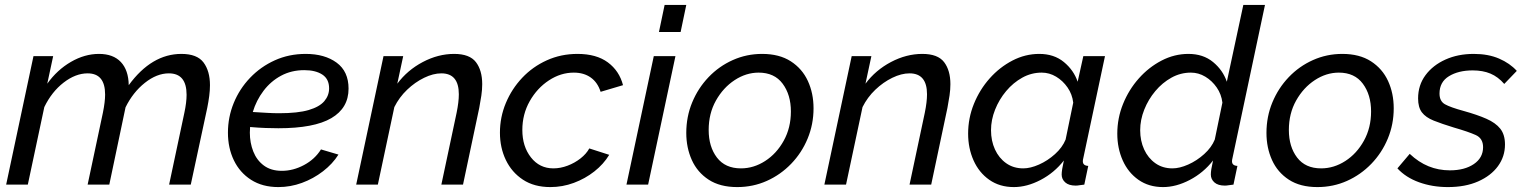

<svg xmlns="http://www.w3.org/2000/svg" viewBox="-20 -750 6196 780"><path d="M116 -522H196L172 -410Q212 -466 268 -498.5Q324 -531 382 -531Q440 -531 471 -498Q502 -465 503 -404Q596 -531 717 -531Q781 -531 807 -496Q833 -461 833 -404Q833 -383 830 -360Q827 -337 822 -312L755 0H667L729 -292Q738 -334 738 -365Q738 -452 666 -452Q617 -452 568.5 -413.5Q520 -375 490 -314L424 0H336L398 -292Q407 -336 407 -366Q407 -452 336 -452Q287 -452 238.5 -414.5Q190 -377 160 -315L93 0H5Z M1111 10Q1046 10 1000 -19.5Q954 -49 930 -99Q906 -149 906 -211Q906 -274 929.5 -331.5Q953 -389 996 -434Q1039 -479 1096.5 -505Q1154 -531 1222 -531Q1299 -531 1347.5 -495.5Q1396 -460 1396 -390Q1396 -311 1326 -270Q1256 -229 1111 -229Q1088 -229 1059.5 -230Q1031 -231 996 -234Q995 -222 995 -211Q995 -170 1009 -134.5Q1023 -99 1052 -77.5Q1081 -56 1125 -56Q1171 -56 1215 -79.5Q1259 -103 1284 -143L1355 -122Q1331 -84 1292 -54Q1253 -24 1206.5 -7Q1160 10 1111 10ZM1216 -465Q1164 -465 1122 -442.5Q1080 -420 1050.5 -381Q1021 -342 1007 -295Q1040 -293 1065.5 -291.5Q1091 -290 1114 -290Q1190 -290 1234 -303Q1278 -316 1297.5 -339Q1317 -362 1317 -391Q1317 -429 1289.5 -447Q1262 -465 1216 -465Z M1538 -522H1618L1594 -410Q1635 -465 1697.5 -498Q1760 -531 1825 -531Q1888 -531 1913.5 -497.5Q1939 -464 1939 -408Q1939 -386 1935.5 -362Q1932 -338 1927 -312L1861 0H1773L1835 -292Q1844 -336 1844 -367Q1844 -452 1773 -452Q1740 -452 1703 -434Q1666 -416 1634 -385.5Q1602 -355 1582 -315L1515 0H1427Z M2216 10Q2150 10 2104.5 -20Q2059 -50 2035 -100Q2011 -150 2011 -211Q2011 -274 2035 -331.5Q2059 -389 2101.5 -434Q2144 -479 2201.5 -505Q2259 -531 2326 -531Q2403 -531 2449.5 -496.5Q2496 -462 2511 -404L2420 -377Q2408 -415 2380 -435Q2352 -455 2311 -455Q2258 -455 2210 -423.5Q2162 -392 2132 -339Q2102 -286 2102 -222Q2102 -155 2137 -110.5Q2172 -66 2228 -66Q2257 -66 2286 -77Q2315 -88 2338.5 -106.5Q2362 -125 2374 -147L2455 -121Q2432 -83 2394.5 -53.5Q2357 -24 2311 -7Q2265 10 2216 10Z M2680 -730H2768L2745 -620H2657ZM2636 -522H2724L2613 0H2525Z M2975 10Q2905 10 2859 -20Q2813 -50 2790.5 -100Q2768 -150 2768 -210Q2768 -276 2792 -334Q2816 -392 2858.5 -436.5Q2901 -481 2957 -506Q3013 -531 3076 -531Q3146 -531 3192.5 -501Q3239 -471 3262 -421Q3285 -371 3285 -310Q3285 -245 3261 -187Q3237 -129 3194 -84.5Q3151 -40 3095 -15Q3039 10 2975 10ZM2990 -66Q3042 -66 3088.5 -96Q3135 -126 3164 -178.5Q3193 -231 3193 -297Q3193 -365 3159.5 -410Q3126 -455 3062 -455Q3011 -455 2964.5 -424.5Q2918 -394 2888.5 -341.5Q2859 -289 2859 -222Q2859 -154 2892.5 -110Q2926 -66 2990 -66Z M3440 -522H3520L3496 -410Q3537 -465 3599.5 -498Q3662 -531 3727 -531Q3790 -531 3815.5 -497.5Q3841 -464 3841 -408Q3841 -386 3837.5 -362Q3834 -338 3829 -312L3763 0H3675L3737 -292Q3746 -336 3746 -367Q3746 -452 3675 -452Q3642 -452 3605 -434Q3568 -416 3536 -385.5Q3504 -355 3484 -315L3417 0H3329Z M4099 10Q4041 10 3999 -19.5Q3957 -49 3935 -98.5Q3913 -148 3913 -207Q3913 -270 3936.5 -328Q3960 -386 4000.5 -431.5Q4041 -477 4093 -504Q4145 -531 4202 -531Q4262 -531 4302 -498Q4342 -465 4358 -418L4381 -522H4469L4381 -108Q4380 -104 4379.5 -101Q4379 -98 4379 -95Q4379 -77 4401 -76L4385 0Q4374 1 4365.5 2.5Q4357 4 4350 4Q4322 4 4307.5 -9Q4293 -22 4293 -41Q4293 -58 4302 -98Q4263 -48 4207.5 -19Q4152 10 4099 10ZM4137 -66Q4166 -66 4201 -81.5Q4236 -97 4266 -124Q4296 -151 4309 -183L4340 -333Q4336 -367 4317 -394.5Q4298 -422 4270.5 -438.5Q4243 -455 4212 -455Q4170 -455 4133 -434.5Q4096 -414 4067.5 -380Q4039 -346 4022.5 -304.5Q4006 -263 4006 -221Q4006 -178 4022 -143Q4038 -108 4067.5 -87Q4097 -66 4137 -66Z M4705 10Q4647 10 4605 -19.5Q4563 -49 4541 -98.5Q4519 -148 4519 -207Q4519 -270 4542.5 -328Q4566 -386 4606.5 -431.5Q4647 -477 4699 -504Q4751 -531 4808 -531Q4868 -531 4908 -498Q4948 -465 4964 -418L5031 -730H5119L4987 -108Q4986 -104 4985.5 -101Q4985 -98 4985 -95Q4985 -77 5007 -76L4991 0Q4980 1 4971.5 2.5Q4963 4 4956 4Q4928 4 4913.5 -9Q4899 -22 4899 -41Q4899 -50 4901 -63Q4903 -76 4908 -98Q4869 -48 4813.5 -19Q4758 10 4705 10ZM4743 -66Q4772 -66 4807 -81.5Q4842 -97 4872 -124Q4902 -151 4915 -183L4946 -333Q4942 -367 4923 -394.5Q4904 -422 4876.5 -438.5Q4849 -455 4818 -455Q4776 -455 4739 -434.5Q4702 -414 4673.5 -380Q4645 -346 4628.5 -304.5Q4612 -263 4612 -221Q4612 -178 4628 -143Q4644 -108 4673.5 -87Q4703 -66 4743 -66Z M5332 10Q5262 10 5216 -20Q5170 -50 5147.5 -100Q5125 -150 5125 -210Q5125 -276 5149 -334Q5173 -392 5215.5 -436.5Q5258 -481 5314 -506Q5370 -531 5433 -531Q5503 -531 5549.5 -501Q5596 -471 5619 -421Q5642 -371 5642 -310Q5642 -245 5618 -187Q5594 -129 5551 -84.5Q5508 -40 5452 -15Q5396 10 5332 10ZM5347 -66Q5399 -66 5445.5 -96Q5492 -126 5521 -178.5Q5550 -231 5550 -297Q5550 -365 5516.5 -410Q5483 -455 5419 -455Q5368 -455 5321.5 -424.5Q5275 -394 5245.5 -341.5Q5216 -289 5216 -222Q5216 -154 5249.5 -110Q5283 -66 5347 -66Z M5862 10Q5799 10 5745 -9.5Q5691 -29 5657 -66L5707 -125Q5743 -91 5783.5 -74.5Q5824 -58 5870 -58Q5930 -58 5967.5 -83.5Q6005 -109 6005 -152Q6005 -188 5975 -201.5Q5945 -215 5886 -232Q5837 -247 5804.5 -260Q5772 -273 5756.5 -293.5Q5741 -314 5741 -350Q5741 -404 5771 -444.5Q5801 -485 5852 -508Q5903 -531 5967 -531Q6026 -531 6070 -512Q6114 -493 6142 -462L6091 -409Q6066 -438 6035 -451Q6004 -464 5963 -464Q5905 -464 5866.5 -440.5Q5828 -417 5828 -370Q5828 -339 5850 -326.5Q5872 -314 5927 -299Q5981 -284 6018.5 -267.5Q6056 -251 6075 -227Q6094 -203 6094 -163Q6094 -114 6065.5 -75Q6037 -36 5985 -13Q5933 10 5862 10Z"/></svg>

Font: Raleway Medium
Style: Italic
Weight: 500
Italic angle: -12°
Designer: Matt McInerney, Pablo Impallari, Rodrigo Fuenzalida
Foundry: Matt McInerney, Pablo Impallari, Rodrigo Fuenzalida
Version: Version 4.026